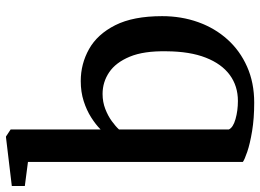

<svg xmlns="http://www.w3.org/2000/svg" viewBox="-137 -725 870 642"><g transform="rotate(-90 298.0 -404.0)"><path d="M-3 -756V-799.5L160 -819H162.5L186 -803.5V-502.5Q202.5 -519 226.5 -534.2Q250.5 -549.5 281 -559.2Q311.5 -569 348 -569Q405.5 -569 455 -541.2Q504.5 -513.5 534.8 -453.5Q565 -393.5 565 -297Q565 -232.5 545 -176.5Q525 -120.5 487.2 -78.5Q449.5 -36.5 396 -12.8Q342.5 11 275.5 11Q223 11 180.8 4Q138.5 -3 111.5 -12.2Q84.5 -21.5 77.5 -27V-745.5ZM305 -496Q278 -496 254.8 -487Q231.5 -478 214 -465.2Q196.5 -452.5 186 -441V-74Q192.5 -59.5 220.8 -51.5Q249 -43.5 281.5 -43.5Q331.5 -43.5 368.5 -70.8Q405.5 -98 426.2 -151Q447 -204 447.5 -282Q449 -358 429.5 -405Q410 -452 377.2 -474Q344.5 -496 305 -496Z"/></g></svg>

Font: Merriweather 20pt Medium
Style: Regular
Weight: 500
Version: Version 2.100